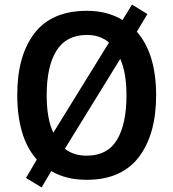

<svg xmlns="http://www.w3.org/2000/svg" viewBox="-20 -772 753 835"><path d="M659 -358Q659 -187 583.5 -88.5Q508 10 357 10Q267 10 203 -28L161 43L93 2L140 -78Q96 -128 75.5 -199Q55 -270 55 -359Q55 -530 130 -627.5Q205 -725 358 -725Q447 -725 513 -685L554 -752L621 -711L575 -634Q617 -587 638 -517Q659 -447 659 -358ZM183 -358Q183 -308 190 -267Q197 -226 212 -195L454 -587Q416 -620 358 -620Q268 -620 225.5 -551.5Q183 -483 183 -358ZM530 -358Q530 -455 503 -516L262 -125Q300 -95 357 -95Q447 -95 488.5 -163.5Q530 -232 530 -358Z"/></svg>

Font: Noto Sans Malayalam SemiCondensed SemiBold
Style: Regular
Weight: 600
Width: 4
Designer: Jelle Bosma - Monotype Design Team
Foundry: Monotype Imaging Inc.
Version: Version 2.104; ttfautohint (v1.8.4.7-5d5b)